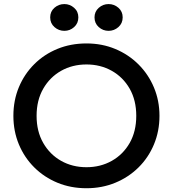

<svg xmlns="http://www.w3.org/2000/svg" viewBox="-20 -934 872 968"><path d="M416 15Q336.5 15 269.5 -12.8Q202.5 -40.5 152.8 -90Q103 -139.5 75.2 -206Q47.5 -272.5 47.5 -350Q47.5 -428 75.2 -494.5Q103 -561 152.8 -610.5Q202.5 -660 269.5 -687.5Q336.5 -715 416 -715Q494.5 -715 561.5 -687Q628.5 -659 678.5 -609Q728.5 -559 756.2 -492.8Q784 -426.5 784 -350Q784 -272.5 756.2 -206Q728.5 -139.5 678.5 -90Q628.5 -40.5 561.5 -12.8Q494.5 15 416 15ZM416 -91Q486.5 -91 543.5 -123Q600.5 -155 633.8 -213.2Q667 -271.5 667 -350Q667 -428.5 633.8 -486.8Q600.5 -545 543.5 -577Q486.5 -609 416 -609Q345 -609 288.2 -577Q231.5 -545 198 -486.8Q164.5 -428.5 164.5 -350Q164.5 -271.5 198 -213.2Q231.5 -155 288.2 -123Q345 -91 416 -91ZM304.5 -778.5Q276 -778.5 254.5 -797.5Q233 -816.5 233 -846.5Q233 -876 254.5 -894.8Q276 -913.5 304.5 -913.5Q332 -913.5 353.5 -894.8Q375 -876 375 -846.5Q375 -816.5 353.8 -797.5Q332.5 -778.5 304.5 -778.5ZM527.5 -778.5Q499 -778.5 477.8 -797.5Q456.5 -816.5 456.5 -846.5Q456.5 -875.5 477.8 -894.5Q499 -913.5 527.5 -913.5Q555.5 -913.5 577 -894.8Q598.5 -876 598.5 -846.5Q598.5 -816.5 577 -797.5Q555.5 -778.5 527.5 -778.5Z"/></svg>

Font: Geologica
Style: Regular
Weight: 400
Designer: Sindre Bremnes, Frode Helland
Foundry: Monokrom Skriftforlag AS
Version: Version 1.010; ttfautohint (v1.8.4.7-5d5b);gftools[0.9.28]